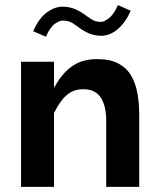

<svg xmlns="http://www.w3.org/2000/svg" viewBox="-20 -726 622 746"><path d="M189.9 0V-486.1H61.8V0ZM152.7 -314.2 189.7 -287Q203.5 -314.1 218.9 -334.8Q234.4 -355.6 254.6 -367.5Q274.9 -379.4 303.3 -379.4Q350.1 -379.4 371.4 -347.2Q392.7 -315.1 392.7 -256.7V0H520.9V-280.5Q520.9 -324.5 513.9 -363.6Q507 -402.7 489.3 -432.6Q471.6 -462.4 439.8 -479.4Q408 -496.3 358.5 -496.3Q303.3 -496.3 266.9 -473.1Q230.5 -449.8 204.4 -408.8Q178.3 -367.8 152.7 -314.2ZM109 -604.6 158.3 -583.4Q174.8 -620.8 193.1 -633.5Q211.3 -646.1 223.1 -646.1Q239.4 -646.1 250.6 -641.8Q261.8 -637.6 282.1 -622.3Q304.3 -605.3 326.1 -596.2Q347.9 -587 373.5 -587Q407.1 -587 437.6 -612.9Q468.1 -638.7 487.8 -684.4L438.1 -706.2Q421.9 -669.3 403 -655.1Q384 -640.9 373.5 -640.9Q357.7 -640.9 346.1 -645.6Q334.6 -650.4 314.6 -665.2Q291.4 -682.6 269.9 -691.3Q248.4 -700 223.1 -700Q190.9 -700 160.2 -676.3Q129.4 -652.7 109 -604.6Z"/></svg>

Font: Estedad-VF-FD Black
Style: Regular
Weight: 900
Designer: Amin Abedi
Version: Version 4.000